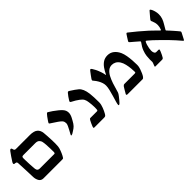

<svg xmlns="http://www.w3.org/2000/svg" viewBox="162 -1404 2302 2302"><g transform="rotate(-45 1313.0 -253.0)"><path d="M170.4 0Q131.3 0 113.5 -29.5Q95.7 -59.1 93.8 -97.7Q91.3 -157.2 89.4 -220.9Q87.4 -284.7 83.5 -345.7Q83 -360.8 71.3 -365Q59.6 -369.1 49.8 -369.1Q36.6 -369.1 36.6 -381.3Q36.6 -389.6 43.5 -401.9Q61.5 -431.2 83.7 -462.9Q106 -494.6 120.1 -513.7Q126 -522 130.9 -524.9Q135.7 -527.8 139.2 -527.8Q151.9 -527.8 154.8 -513.7Q158.7 -494.6 165.5 -488.8Q172.4 -482.9 185.5 -482.9H423.3Q488.8 -482.9 520.3 -456.8Q551.8 -430.7 556.6 -381.3Q559.1 -358.9 561 -325.7Q563 -292.5 564.5 -258.5Q565.9 -224.6 565.9 -198.7Q565.9 -164.6 563.7 -147Q561.5 -129.4 557.6 -116.2Q548.8 -87.4 535.4 -57.1Q522 -26.9 509.3 -8.8Q505.9 -2.9 500.2 -1.5Q494.6 0 485.8 0ZM220.7 -114.7H465.8Q476.1 -114.7 478.5 -121.1Q481 -127.4 481 -134.8Q481 -159.7 480.2 -194.3Q479.5 -229 477.1 -263.2Q474.6 -297.4 469.2 -320.3Q465.8 -335 450 -351.6Q434.1 -368.2 397.5 -368.2H198.7Q180.7 -368.2 175 -362.3Q169.4 -356.4 169.4 -338.9Q169.4 -322.3 170.2 -295.2Q170.9 -268.1 172.4 -239.3Q173.8 -210.4 175.5 -186.5Q177.2 -162.6 178.7 -152.3Q182.1 -130.9 193.1 -122.8Q204.1 -114.7 220.7 -114.7Z M773.9 -127Q767.1 -127 767.1 -132.8Q767.1 -135.3 770.3 -141.1Q773.4 -147 774.4 -149.4Q783.7 -167 796.9 -190.4Q810.1 -213.9 820.3 -236.8Q830.6 -259.8 830.6 -274.9Q830.6 -286.1 826.9 -299.3Q823.2 -312.5 811.5 -324.7Q796.4 -339.8 772.7 -356.2Q749 -372.6 725.3 -387.7Q701.7 -402.8 687 -413.1Q680.7 -418 680.7 -423.3Q680.7 -427.7 685.1 -434.1Q689.5 -441.4 701.4 -458.7Q713.4 -476.1 726.3 -493.7Q739.3 -511.2 747.1 -518.6Q755.4 -526.9 759.8 -526.9Q762.7 -526.9 766.6 -524.9Q789.6 -511.7 818.1 -491.7Q846.7 -471.7 872.8 -450.4Q898.9 -429.2 914.1 -411.6Q928.7 -395.5 935.1 -377.9Q941.4 -360.4 941.4 -341.3Q941.4 -312 922.9 -275.6Q904.3 -239.3 885.7 -210.4Q875 -194.3 866.9 -186.8Q858.9 -179.2 847.2 -169.4Q835.9 -161.6 820.1 -150.9Q804.2 -140.1 791 -132.8Q779.3 -127 773.9 -127Z M1032.7 0Q1021 0 1021 -9.8Q1021 -14.2 1027.1 -29.5Q1033.2 -44.9 1042 -63.7Q1050.8 -82.5 1058.6 -97.2Q1067.9 -114.7 1078.6 -114.7H1191.4Q1203.1 -114.7 1205.1 -127.2Q1207 -139.6 1207 -163.6Q1207 -189.9 1204.8 -214.4Q1202.6 -238.8 1199.7 -258.8Q1196.3 -291.5 1184.6 -314.5Q1172.9 -337.4 1143.1 -358.9Q1125.5 -372.1 1102.3 -386.7Q1079.1 -401.4 1050.3 -415.5Q1041 -420.9 1041 -427.7Q1041 -432.6 1048.8 -445.3Q1058.1 -461.4 1073.5 -482.9Q1088.9 -504.4 1101.1 -518.1Q1109.9 -527.8 1115.2 -527.8Q1119.6 -527.8 1125.2 -524.7Q1130.9 -521.5 1140.6 -515.1Q1163.1 -502 1185.1 -485.6Q1207 -469.2 1223.6 -456.1Q1267.6 -419.9 1279.8 -323.7Q1283.2 -297.9 1284.9 -257.1Q1286.6 -216.3 1286.6 -174.3Q1286.6 -153.8 1282 -134.5Q1277.3 -115.2 1270 -96.2Q1255.4 -57.6 1236.8 -25.4Q1226.6 -7.8 1218.3 -3.9Q1210 0 1197.3 0Z M1431.6 18.6Q1425.3 18.6 1425.3 9.8Q1425.3 -2.9 1434.6 -35.4Q1443.8 -67.9 1456.3 -108.9Q1468.8 -149.9 1478 -189.5Q1487.3 -229 1487.3 -256.3Q1487.3 -280.8 1479.5 -304.7Q1471.7 -328.6 1458 -352.5Q1450.2 -365.7 1440.9 -379.2Q1431.6 -392.6 1422.9 -401.9Q1412.1 -413.6 1412.1 -418.5Q1412.1 -422.9 1414.6 -427.5Q1417 -432.1 1419.4 -436.5Q1428.7 -450.7 1446.3 -474.4Q1463.9 -498 1476.1 -513.7Q1487.3 -527.8 1493.2 -527.8Q1498.5 -527.8 1502.4 -523.2Q1506.3 -518.6 1511.2 -511.2Q1532.2 -478.5 1546.1 -443.8Q1560.1 -409.2 1567.1 -383.3Q1574.2 -357.4 1574.2 -350.1Q1574.2 -347.2 1575.7 -347.2Q1577.6 -347.2 1578.6 -349.1Q1599.1 -392.1 1623.3 -426.5Q1647.5 -460.9 1679.4 -481.2Q1711.4 -501.5 1754.4 -501.5Q1802.2 -501.5 1837.4 -473.4Q1872.6 -445.3 1893.6 -397.5Q1906.2 -368.2 1913.3 -327.9Q1920.4 -287.6 1923.3 -245.6Q1926.3 -203.6 1926.3 -169.4Q1926.3 -149.4 1922.6 -133.3Q1918.9 -117.2 1914.6 -104.5Q1906.2 -80.6 1895.8 -56.4Q1885.3 -32.2 1873.5 -16.1Q1861.8 0 1849.6 0H1594.2Q1579.6 0 1579.6 -10.7Q1579.6 -15.6 1585 -23.4Q1598.1 -45.9 1609.6 -65.7Q1621.1 -85.4 1629.9 -98.6Q1637.7 -108.4 1643.1 -111.6Q1648.4 -114.7 1654.8 -114.7H1831.5Q1837.4 -114.7 1842.3 -116.7Q1847.2 -118.7 1847.2 -127.9Q1847.2 -151.4 1844 -187.7Q1840.8 -224.1 1832 -262.2Q1823.2 -300.3 1806.2 -327.1Q1787.1 -356.9 1762.2 -370.1Q1737.3 -383.3 1710 -383.3Q1674.3 -383.3 1647.5 -361.3Q1620.6 -339.4 1600.8 -302Q1581.1 -264.6 1565.4 -218Q1549.8 -171.4 1536.6 -122.6Q1532.2 -106 1529.1 -96.9Q1525.9 -87.9 1520.8 -79.8Q1515.6 -71.8 1505.9 -58.6Q1490.7 -38.6 1478.3 -23.9Q1465.8 -9.3 1452.1 5.9Q1439.5 18.6 1431.6 18.6Z M2526.9 22Q2524.4 22 2522.7 20.3Q2521 18.6 2518.6 16.6Q2490.7 -16.6 2464.1 -46.1Q2437.5 -75.7 2404.5 -109.9Q2371.6 -144 2323.7 -190.4Q2262.7 -251.5 2213.4 -291.5Q2206.1 -297.4 2203.1 -297.4Q2197.8 -297.4 2192.9 -288.1Q2186 -275.4 2179.4 -253.4Q2172.9 -231.4 2168.7 -208.5Q2164.6 -185.5 2164.6 -169.4Q2164.6 -145.5 2172.9 -130.1Q2181.2 -114.7 2197.8 -114.7H2234.4Q2245.6 -114.7 2245.6 -105Q2245.6 -100.6 2237.5 -81.3Q2229.5 -62 2219.2 -41.3Q2209 -20.5 2202.1 -10.7Q2194.8 0 2182.1 0H2068.4Q2060.1 0 2060.1 -5.9Q2060.1 -11.2 2064.9 -21Q2069.3 -32.7 2074.5 -45.4Q2079.6 -58.1 2079.6 -66.9Q2079.6 -72.3 2079.1 -80.6Q2078.6 -88.9 2078.6 -105Q2078.6 -129.9 2082.3 -163.3Q2085.9 -196.8 2101.1 -237.5Q2116.2 -278.3 2151.4 -325.7Q2154.8 -331.5 2154.8 -334Q2154.8 -338.4 2148.4 -343.8Q2127.4 -362.8 2100.8 -385Q2074.2 -407.2 2056.6 -422.4Q2052.2 -427.7 2049.3 -429.9Q2046.4 -432.1 2046.4 -436Q2046.4 -439.9 2049.8 -446.3Q2053.2 -452.1 2061.5 -465.3Q2069.8 -478.5 2079.8 -493.9Q2089.8 -509.3 2097.7 -521Q2102.1 -526.4 2104.7 -527.3Q2107.4 -528.3 2109.4 -528.3Q2111.3 -528.3 2114.5 -526.4Q2117.7 -524.4 2118.7 -523.4Q2164.1 -487.8 2214.8 -445.8Q2265.6 -403.8 2315.9 -357.9Q2354.5 -322.3 2377.2 -298.8Q2399.9 -275.4 2410.2 -266.1Q2417 -259.8 2418.9 -259.8Q2423.8 -259.8 2425.8 -267.1Q2439 -298.8 2439 -332.5Q2439 -353 2434.3 -371.8Q2429.7 -390.6 2421.9 -408.7Q2419.4 -414.6 2417.5 -417.5Q2415.5 -420.4 2415.5 -425.3Q2415.5 -430.7 2417.7 -434.3Q2419.9 -438 2423.3 -442.9Q2428.7 -449.7 2440.4 -463.6Q2452.1 -477.5 2465.3 -492.9Q2478.5 -508.3 2487.3 -518.6Q2495.1 -527.8 2498.5 -527.8Q2504.9 -527.8 2511.7 -516.1Q2522.5 -500.5 2530.8 -470Q2539.1 -439.5 2539.1 -415Q2539.1 -376.5 2528.1 -345.9Q2517.1 -315.4 2500.2 -288.1Q2483.4 -260.7 2466.3 -230.5Q2463.9 -225.6 2462.4 -223.4Q2460.9 -221.2 2460.9 -218.8Q2460.9 -215.3 2465.3 -210.9Q2474.1 -202.1 2489.7 -185.1Q2505.4 -168 2522.7 -148.2Q2540 -128.4 2554.7 -111.3Q2569.3 -94.2 2575.7 -85.9Q2580.1 -81.1 2580.1 -77.1Q2580.1 -70.8 2576.7 -64.9Q2550.8 -13.2 2536.1 13.2Q2531.2 22 2526.9 22Z"/></g></svg>

Font: David Libre Medium
Style: Regular
Weight: 500
Designer: Ismar David, J. Victor Gaultney, Annie Olsen and Meir Sadan
Foundry: Monotype Imaging Inc. & SIL International
Version: Version 1.100; ttfautohint (v1.8.4.7-5d5b)